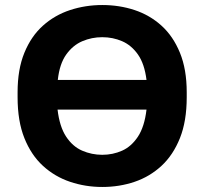

<svg xmlns="http://www.w3.org/2000/svg" viewBox="-20 -732 813 764"><path d="M387 12Q320 12 259 -8.5Q198 -29 151 -72Q104 -115 77 -182.5Q50 -250 50 -345V-365Q50 -456 77 -522Q104 -588 151 -630Q198 -672 259 -692Q320 -712 387 -712Q455 -712 515.5 -692Q576 -672 622.5 -630Q669 -588 696 -522Q723 -456 723 -365V-345Q723 -250 696 -182.5Q669 -115 622.5 -72Q576 -29 515.5 -8.5Q455 12 387 12ZM387 -116Q429 -116 466 -132.5Q503 -149 529 -188.5Q555 -228 563 -296H209Q217 -228 243 -188.5Q269 -149 307 -132.5Q345 -116 387 -116ZM387 -584Q345 -584 307.5 -568Q270 -552 243.5 -515Q217 -478 210 -414H563Q555 -478 529 -515Q503 -552 466 -568Q429 -584 387 -584Z"/></svg>

Font: Golos Text SemiBold
Style: Regular
Weight: 600
Designer: A.Korolkova, Vitaly Kuzmin
Foundry: ParaType Ltd
Version: Version 2.004